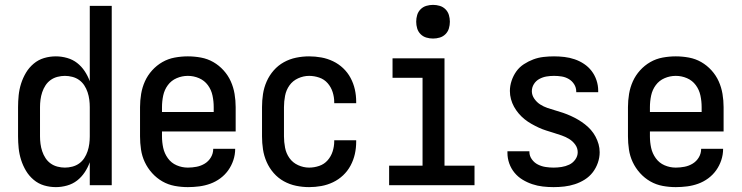

<svg xmlns="http://www.w3.org/2000/svg" viewBox="-20 -759 3040 787"><path d="M209 8Q184 8 160.5 1Q137 -6 118 -22Q99 -38 86.5 -59Q74 -80 66.5 -103.5Q59 -127 56.5 -151.5Q54 -176 54 -200V-320Q54 -344 56.5 -368.5Q59 -393 66.5 -416.5Q74 -440 86.5 -461Q99 -482 118 -498Q137 -514 160.5 -521Q184 -528 209 -528Q232 -528 255 -521.5Q278 -515 296 -501Q314 -487 327 -467.5Q340 -448 348 -426V-735H438V0H348V-94Q340 -72 327 -52.5Q314 -33 296 -19Q278 -5 255 1.5Q232 8 209 8ZM246 -72Q261 -72 276.5 -76Q292 -80 304.5 -89Q317 -98 325.5 -111Q334 -124 339 -139Q344 -154 346 -169.5Q348 -185 348 -200V-320Q348 -335 346 -350.5Q344 -366 339 -381Q334 -396 325.5 -409Q317 -422 304.5 -431Q292 -440 276.5 -444Q261 -448 246 -448Q231 -448 215.5 -444Q200 -440 187.5 -431Q175 -422 166.5 -409Q158 -396 153 -381Q148 -366 146 -350.5Q144 -335 144 -320V-200Q144 -185 146 -169.5Q148 -154 153 -139Q158 -124 166.5 -111Q175 -98 187.5 -89Q200 -80 215.5 -76Q231 -72 246 -72Z M750 8Q723 8 696 3Q669 -2 645.5 -15.5Q622 -29 603.5 -49.5Q585 -70 573.5 -94.5Q562 -119 558 -146Q554 -173 554 -200V-320Q554 -347 558.5 -374Q563 -401 574 -425.5Q585 -450 603.5 -470.5Q622 -491 645.5 -504.5Q669 -518 696 -523Q723 -528 750 -528Q777 -528 804 -523Q831 -518 854.5 -504.5Q878 -491 896.5 -470.5Q915 -450 926 -425.5Q937 -401 941.5 -374Q946 -347 946 -320V-220H644V-200Q644 -176 649 -153Q654 -130 668 -110.5Q682 -91 704 -81.5Q726 -72 750 -72Q768 -72 786 -75.5Q804 -79 819.5 -88.5Q835 -98 844.5 -114Q854 -130 854 -149H944Q944 -125 936.5 -102.5Q929 -80 915.5 -61Q902 -42 883 -28Q864 -14 842 -6Q820 2 796.5 5Q773 8 750 8ZM644 -300H856V-320Q856 -344 851 -367.5Q846 -391 832 -410Q818 -429 796 -438.5Q774 -448 750 -448Q726 -448 704 -438.5Q682 -429 668 -410Q654 -391 649 -367.5Q644 -344 644 -320Z M1247 8Q1220 8 1193.5 2.5Q1167 -3 1143.5 -16Q1120 -29 1102 -49.5Q1084 -70 1073 -95Q1062 -120 1058 -146.5Q1054 -173 1054 -200V-320Q1054 -347 1058 -373.5Q1062 -400 1073 -425Q1084 -450 1102 -470.5Q1120 -491 1143.5 -504Q1167 -517 1193.5 -522.5Q1220 -528 1247 -528Q1272 -528 1297 -523.5Q1322 -519 1345 -508Q1368 -497 1386.5 -479.5Q1405 -462 1417 -439.5Q1429 -417 1434.5 -392.5Q1440 -368 1440 -342V-336H1350V-340Q1350 -361 1343.5 -381.5Q1337 -402 1323 -418Q1309 -434 1288.5 -441Q1268 -448 1247 -448Q1224 -448 1202 -438Q1180 -428 1166.5 -409Q1153 -390 1148.5 -366.5Q1144 -343 1144 -320V-200Q1144 -177 1148.5 -153.5Q1153 -130 1166.5 -111Q1180 -92 1202 -82Q1224 -72 1247 -72Q1268 -72 1288.5 -79Q1309 -86 1323 -102Q1337 -118 1343.5 -138.5Q1350 -159 1350 -180V-184H1440V-178Q1440 -152 1434.5 -127.5Q1429 -103 1417 -80.5Q1405 -58 1386.5 -40.5Q1368 -23 1345 -12Q1322 -1 1297 3.5Q1272 8 1247 8Z M1575 0V-80H1712V-440H1589V-520H1802V-80H1925V0ZM1755 -601Q1741 -601 1727.5 -605Q1714 -609 1704 -619Q1694 -629 1690 -642.5Q1686 -656 1686 -670Q1686 -684 1690 -697.5Q1694 -711 1704 -721Q1714 -731 1727.5 -735Q1741 -739 1755 -739Q1769 -739 1782.5 -735Q1796 -731 1806 -721Q1816 -711 1820 -697.5Q1824 -684 1824 -670Q1824 -656 1820 -642.5Q1816 -629 1806 -619Q1796 -609 1782.5 -605Q1769 -601 1755 -601Z M2249 8Q2227 8 2205 5.5Q2183 3 2162 -4Q2141 -11 2122 -22.5Q2103 -34 2089 -51Q2075 -68 2067.5 -89Q2060 -110 2060 -132V-139H2150V-136Q2150 -120 2160 -106Q2170 -92 2185 -84.5Q2200 -77 2216.5 -74.5Q2233 -72 2249 -72Q2265 -72 2281.5 -74.5Q2298 -77 2313 -84Q2328 -91 2338 -105Q2348 -119 2348 -135Q2348 -152 2338 -166Q2328 -180 2313.5 -189Q2299 -198 2283 -203.5Q2267 -209 2251 -214Q2235 -219 2219 -224Q2203 -229 2188 -236Q2173 -243 2158 -251.5Q2143 -260 2130 -270.5Q2117 -281 2106 -294Q2095 -307 2087 -321.5Q2079 -336 2074.5 -352.5Q2070 -369 2070 -386Q2070 -407 2077 -428Q2084 -449 2096.5 -466.5Q2109 -484 2127.5 -496Q2146 -508 2166 -515.5Q2186 -523 2207.5 -525.5Q2229 -528 2251 -528Q2272 -528 2293.5 -525.5Q2315 -523 2335.5 -516Q2356 -509 2374 -497Q2392 -485 2405 -468Q2418 -451 2425 -430Q2432 -409 2432 -388V-381H2342V-384Q2342 -400 2333.5 -413.5Q2325 -427 2311.5 -435Q2298 -443 2282.5 -445.5Q2267 -448 2251 -448Q2235 -448 2220 -445.5Q2205 -443 2191 -435.5Q2177 -428 2168.5 -414.5Q2160 -401 2160 -385Q2160 -369 2170 -354.5Q2180 -340 2194 -331Q2208 -322 2224 -316.5Q2240 -311 2256 -306.5Q2272 -302 2288 -296.5Q2304 -291 2319.5 -284Q2335 -277 2349.5 -268.5Q2364 -260 2377.5 -249.5Q2391 -239 2402 -226.5Q2413 -214 2421 -199Q2429 -184 2433.5 -168Q2438 -152 2438 -135Q2438 -113 2430.5 -91.5Q2423 -70 2409.5 -52.5Q2396 -35 2377 -23Q2358 -11 2336.5 -4Q2315 3 2293 5.5Q2271 8 2249 8Z M2750 8Q2723 8 2696 3Q2669 -2 2645.5 -15.5Q2622 -29 2603.5 -49.5Q2585 -70 2573.5 -94.5Q2562 -119 2558 -146Q2554 -173 2554 -200V-320Q2554 -347 2558.5 -374Q2563 -401 2574 -425.5Q2585 -450 2603.5 -470.5Q2622 -491 2645.5 -504.5Q2669 -518 2696 -523Q2723 -528 2750 -528Q2777 -528 2804 -523Q2831 -518 2854.5 -504.5Q2878 -491 2896.5 -470.5Q2915 -450 2926 -425.5Q2937 -401 2941.5 -374Q2946 -347 2946 -320V-220H2644V-200Q2644 -176 2649 -153Q2654 -130 2668 -110.5Q2682 -91 2704 -81.5Q2726 -72 2750 -72Q2768 -72 2786 -75.5Q2804 -79 2819.5 -88.5Q2835 -98 2844.5 -114Q2854 -130 2854 -149H2944Q2944 -125 2936.5 -102.5Q2929 -80 2915.5 -61Q2902 -42 2883 -28Q2864 -14 2842 -6Q2820 2 2796.5 5Q2773 8 2750 8ZM2644 -300H2856V-320Q2856 -344 2851 -367.5Q2846 -391 2832 -410Q2818 -429 2796 -438.5Q2774 -448 2750 -448Q2726 -448 2704 -438.5Q2682 -429 2668 -410Q2654 -391 2649 -367.5Q2644 -344 2644 -320Z"/></svg>

Font: Iosevka Medium
Style: Regular
Weight: 500
Monospace: yes
Designer: Belleve Invis
Foundry: Belleve Invis
Version: Version 32.5.0; ttfautohint (v1.8.4)